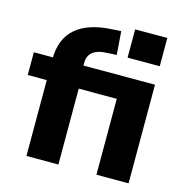

<svg xmlns="http://www.w3.org/2000/svg" viewBox="-108 -843 916 946"><g transform="rotate(15 349.5 -370.5)"><path d="M110 0V-387H13V-503H147L110 -471V-492Q110 -597 172.5 -651.5Q235 -706 356 -712L402 -715L411 -596L360 -593Q329 -592 308 -583Q287 -574 276.5 -557.5Q266 -541 266 -514V-486L242 -503H631V0H467V-387H273V0ZM466 -597V-741H630V-597Z"/></g></svg>

Font: Nunito Sans 7pt ExtraBold
Style: Regular
Weight: 800
Designer: Vernon Adams
Foundry: Vernon Adams
Version: Version 3.101;gftools[0.9.27]